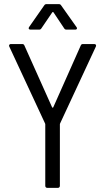

<svg xmlns="http://www.w3.org/2000/svg" viewBox="-20 -914 514 933"><path d="M128 -770H169C174 -770 178 -771 181 -776L234 -854C235 -856 239 -856 240 -854L292 -776C295 -771 299 -770 304 -770H346C351 -770 354 -773 354 -776C354 -778 354 -780 352 -782L277 -888C274 -893 270 -894 265 -894H207C202 -894 198 -893 195 -888L121 -782C117 -776 120 -770 128 -770ZM210 -1H261C267 -1 271 -5 271 -11V-309C271 -310 271 -313 272 -314L446 -688C449 -695 445 -700 438 -700H383C378 -700 374 -698 372 -692L239 -393C238 -390 234 -390 233 -393L99 -692C97 -698 93 -700 88 -700H33C28 -700 24 -697 24 -692C24 -691 24 -690 25 -688L199 -314C200 -313 200 -310 200 -309V-11C200 -5 204 -1 210 -1Z"/></svg>

Font: Barlow Semi Condensed
Style: Regular
Weight: 400
Width: 4
Designer: Jeremy Tribby
Foundry: Tribby Type
Version: Version 1.422;hotconv 1.0.109;makeotfexe 2.5.65596